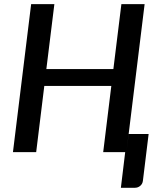

<svg xmlns="http://www.w3.org/2000/svg" viewBox="-20 -740 794 934"><path d="M482 0 521.5 -322H195.5L156 0H43L131.5 -720H244.5L205.5 -404H531.5L570.5 -720H683.5L595 0L606 -88H703L675 140.5Q673 155 662 164.2Q651 173.5 635.5 173.5H568L589 0Z"/></svg>

Font: Lato Semibold
Style: Italic
Weight: 600
Italic angle: -7°
Designer: Lukasz Dziedzic
Foundry: tyPoland Lukasz Dziedzic
Version: Version 2.006; 2014-01-15